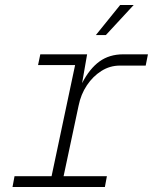

<svg xmlns="http://www.w3.org/2000/svg" viewBox="-20 -747 640 767"><path d="M30 0 38 -43H186L280 -487H132L141 -530H328L308 -415Q338 -473 377.5 -501.5Q417 -530 472 -530H571L562 -485H459Q419 -485 385 -463.5Q351 -442 327 -406Q303 -370 294 -325L234 -43H407L399 0ZM363 -607 460 -727H514L403 -607Z"/></svg>

Font: Geist Mono ExtraLight
Style: Italic
Weight: 200
Italic angle: -12°
Monospace: yes
Designer: Basement.studio, Andrés Briganti, Mateo Zaragoza
Foundry: Basement.studio, Vercel, Andrés Briganti, Guido Ferreyra, Mateo Zaragoza
Version: Version 1.500; ttfautohint (v1.8.4.7-5d5b)